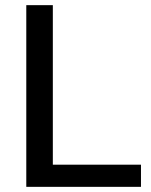

<svg xmlns="http://www.w3.org/2000/svg" viewBox="-20 -725 587 745"><path d="M82 0V-705H185V-86H527V0Z"/></svg>

Font: wassup Sans
Style: Medium
Weight: 600
Version: Version 2.001